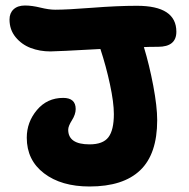

<svg xmlns="http://www.w3.org/2000/svg" viewBox="-20 -699 681 690"><path d="M301.8 -28.8Q200.2 -28.8 138.2 -76.2Q76.2 -123.5 76.2 -204.1Q76.2 -260.3 112.8 -303.7Q149.4 -347.2 207 -347.2Q252 -347.2 252 -307.1Q252 -288.1 238.5 -266.8Q225.1 -245.6 225.1 -232.9Q225.1 -180.2 301.8 -180.2Q350.1 -180.2 369.6 -205.8Q389.2 -231.4 389.2 -289.1Q389.2 -330.6 375.2 -395.8Q361.3 -460.9 340.8 -522.9Q183.6 -514.2 161.1 -514.2Q123 -514.2 90.3 -526.6Q57.6 -539.1 35.9 -565.7Q14.2 -592.3 14.2 -628.9Q14.2 -651.9 28.8 -665.5Q43.5 -679.2 69.8 -679.2Q94.7 -679.2 125.5 -671.6Q156.2 -664.1 178.2 -664.1Q221.2 -664.1 311.5 -671.1Q401.9 -678.2 472.2 -678.2Q613.8 -678.2 613.8 -585Q613.8 -530.8 547.9 -530.8Q514.2 -530.8 497.1 -529.8Q516.6 -465.8 530.8 -390.9Q544.9 -315.9 544.9 -267.1Q544.9 -145.5 483.9 -87.2Q422.9 -28.8 301.8 -28.8Z"/></svg>

Font: Shantell Sans Irregular Bouncy
Style: Bold
Weight: 700
Designer: Stephen Nixon, Anya Danilova, Shantell Martin
Foundry: Arrow Type
Version: Version 1.006;[9816181b4]